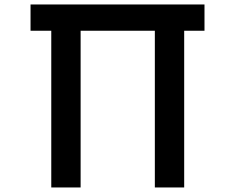

<svg xmlns="http://www.w3.org/2000/svg" viewBox="-20 -805 1040 850"><path d="M115.2 -785.2H885.3V-668.9H795.4V24.9H665.5V-668.9H336.9V24.9H207V-668.9H115.2Z"/></svg>

Font: BIZ UDGothic
Style: Bold
Weight: 700
Monospace: yes
Designer: TypeBank Co., Ltd.
Foundry: Morisawa Inc.
Version: Version 1.05